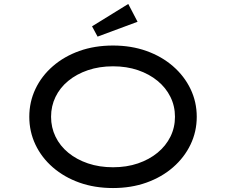

<svg xmlns="http://www.w3.org/2000/svg" viewBox="-20 -940 1142 970"><path d="M551 10Q458 10 381 -17.5Q304 -45 247 -94.5Q190 -144 159 -209.5Q128 -275 128 -350Q128 -425 159 -490.5Q190 -556 247 -605.5Q304 -655 381 -682.5Q458 -710 551 -710Q643 -710 720 -682.5Q797 -655 854 -605.5Q911 -556 942.5 -490.5Q974 -425 974 -350Q974 -275 942.5 -209.5Q911 -144 854 -94.5Q797 -45 720 -17.5Q643 10 551 10ZM551 -95Q620 -95 677 -114.5Q734 -134 776 -168.5Q818 -203 841 -249.5Q864 -296 864 -350Q864 -404 841 -450.5Q818 -497 776 -531.5Q734 -566 677 -585.5Q620 -605 551 -605Q482 -605 424.5 -585.5Q367 -566 325 -531.5Q283 -497 260.5 -450.5Q238 -404 238 -350Q238 -296 260.5 -249.5Q283 -203 325 -168.5Q367 -134 424.5 -114.5Q482 -95 551 -95ZM473 -755 445 -807 628 -920 675 -830Z"/></svg>

Font: Lexend Zetta
Style: Regular
Weight: 400
Designer: Bonnie Shaver-Troup, Thomas Jockin
Foundry: Lexend
Version: Version 1.007